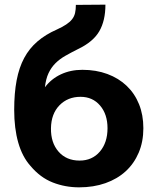

<svg xmlns="http://www.w3.org/2000/svg" viewBox="-20 -789 676 825"><path d="M320 16Q260 16 206.5 -5Q153 -26 111 -76Q76 -115 58.5 -176Q41 -237 41 -317Q41 -389 51.5 -444Q62 -499 84 -540Q106 -581 141 -611Q176 -641 224 -662Q248 -673 264 -683.5Q280 -694 289.5 -706Q299 -718 302.5 -733Q306 -748 306 -768L433 -769Q433 -700 406.5 -654.5Q380 -609 315 -578Q285 -563 260.5 -549Q236 -535 218 -517Q200 -499 188.5 -474.5Q177 -450 173 -414Q200 -450 241.5 -469.5Q283 -489 334 -489Q393 -489 441.5 -471Q490 -453 524.5 -420Q559 -387 577.5 -341Q596 -295 596 -238Q596 -180 576 -133Q556 -86 520 -53Q484 -20 433 -2Q382 16 320 16ZM322 -99Q376 -99 409 -137.5Q442 -176 442 -238Q442 -298 410 -335.5Q378 -373 326 -373Q271 -373 235.5 -336.5Q200 -300 199 -238Q198 -176 231.5 -137.5Q265 -99 322 -99Z"/></svg>

Font: Geist
Style: Bold
Weight: 400
Designer: Basement.studio, Andrés Briganti, Mateo Zaragoza
Foundry: Basement.studio, Vercel, Andrés Briganti, Guido Ferreyra, Mateo Zaragoza
Version: Version 1.401